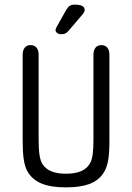

<svg xmlns="http://www.w3.org/2000/svg" viewBox="-20 -800 571 830"><path d="M453 -192V-563Q453 -583 444 -594Q435 -605 418 -605Q402 -605 393 -594Q384 -583 384 -563V-197Q384 -160 381 -135.5Q378 -111 371 -98Q359 -73 332.5 -61Q306 -49 265 -49Q228 -49 203 -59Q178 -69 164 -90Q155 -104 151 -129Q147 -154 147 -197V-563Q147 -583 138 -594Q129 -605 112 -605Q96 -605 87 -594Q78 -583 78 -563V-192Q78 -142 82.5 -112Q87 -82 97 -62Q117 -25 157.5 -7.5Q198 10 265 10Q327 10 366 -4.5Q405 -19 426 -50Q441 -72 447 -103.5Q453 -135 453 -192ZM346 -757Q346 -764 342 -769Q338 -774 329 -777Q320 -780 303 -780Q289 -780 281 -774.5Q273 -769 265 -755L225 -684Q220 -674 220 -670Q220 -663 227 -657.5Q234 -652 245 -652Q256 -652 263 -655.5Q270 -659 279 -670L337 -738Q346 -749 346 -757Z"/></svg>

Font: Beiruti
Style: Regular
Weight: 400
Version: Version 1.00